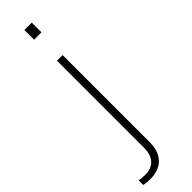

<svg xmlns="http://www.w3.org/2000/svg" viewBox="-306 -698 858 858"><g transform="rotate(-45 123.0 -269.5)"><path d="M32.7 165.3C101 165.3 146.5 126.7 146.5 46.5V-504H110.9V48.5C110.9 105.9 78.2 135.6 31.7 135.6C14.9 135.6 3 134.7 -8.9 131.7V161.4C5 164.4 12.9 165.3 32.7 165.3ZM105 -642.6H151.5V-704H105Z"/></g></svg>

Font: Meinily
Style: Regular
Weight: 500
Designer: Paul Hayes
Foundry: Paul Hayes
Version: Version 1.0; ttfautohint (v1.8.4.7-5d5b)